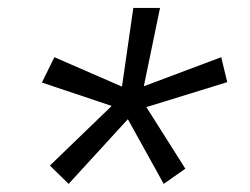

<svg xmlns="http://www.w3.org/2000/svg" viewBox="-20 -594 626 481"><path d="M151.9 -133.3 300.3 -295.4 390.1 -133.3 444.3 -171.4 346.7 -325.7 549.3 -388.2 534.2 -450.7 340.3 -377.9 380.9 -574.2H314L285.6 -377L116.2 -450.7L85 -387.2L259.8 -328.6L105 -179.2ZM307.1 -339.8H307.6H307.1Z"/></svg>

Font: Cascadia Mono PL Light
Style: Italic
Weight: 300
Italic angle: -10°
Monospace: yes
Designer: Aaron Bell
Foundry: Saja Typeworks
Version: Version 2404.023